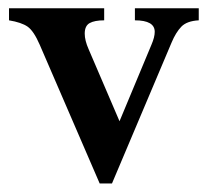

<svg xmlns="http://www.w3.org/2000/svg" viewBox="-20 -424 498 458"><path d="M454.1 -404.3V-375.5Q425.8 -374 412.6 -360.4Q399.4 -346.7 389.2 -322.3L247.1 13.7H217.8L74.7 -317.4Q60.5 -350.1 45.9 -360.4Q31.2 -370.6 1.5 -375.5V-404.3H228.5V-375.5Q205.6 -375.5 193.8 -368.9Q182.1 -362.3 182.1 -343.8Q182.1 -327.6 191.4 -306.6L265.1 -134.8L341.3 -317.4Q349.1 -335.4 349.1 -348.1Q349.1 -375.5 301.8 -375.5V-404.3Z"/></svg>

Font: Scheherazade New SemiBold
Style: Regular
Weight: 600
Designer: SIL International
Foundry: SIL International
Version: Version 4.000